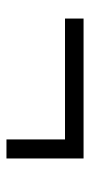

<svg xmlns="http://www.w3.org/2000/svg" viewBox="137 -564 277 591"><g transform="rotate(90 275.5 -268.5)"><path d="M467.8 -387.2V-149.9H409.2V-330.1H37.1V-387.2Z"/></g></svg>

Font: Argentum Sans Light
Style: Regular
Weight: 300
Designer: Julieta Ulanovsky (Modified by Cristiano Sobral)
Foundry: Julieta Ulanovsky
Version: Version 1.000; ttfautohint (v1.5.65-e2d9)